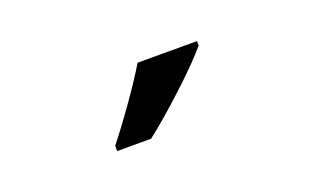

<svg xmlns="http://www.w3.org/2000/svg" viewBox="-35 -888 662 404"><g transform="rotate(-20 296.0 -686.0)"><path d="M414 -756V-766H281Q263 -736 233.5 -694Q204 -652 177 -618V-606H253Q288 -633 338.5 -679.5Q389 -726 414 -756Z"/></g></svg>

Font: OpenSansMMV
Style: Semibold
Weight: 600
Designer: Steve Matteson
Foundry: Ascender Corporation
Version: Version 6.000